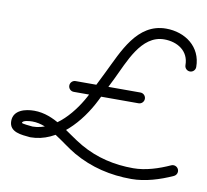

<svg xmlns="http://www.w3.org/2000/svg" viewBox="-103 -658 948 878"><g transform="rotate(10 370.5 -219.5)"><path d="M765 -423C765 -423 765 -423 765 -423C765 -517.2 688 -572.2 599.3 -572.2C464.5 -572.2 411.5 -429.9 361.1 -328.3C342.9 -291.6 324.6 -254.8 306.4 -218C263.9 -132.4 179.5 -25 74 -25C74 -25 74.6 -25 75.2 -24.9C75.9 -24.9 76.5 -24.9 76.5 -24.9C64.4 -26.1 24.6 -29.5 24.6 -33.3C24.6 -46.3 62.4 -47.7 70.6 -47.7C151.4 -47.7 223.1 25.7 289.3 63.6C373.4 111.7 464.6 132.7 561.3 132.7C626 132.7 692.7 111.6 751.1 85C763.7 79.2 769.3 64.4 763.5 51.8C757.8 39.3 743 33.7 730.4 39.4C678.6 63 618.8 82.7 561.3 82.7C473.3 82.7 390.7 64 314.1 20.2C236.2 -24.4 166.2 -97.7 70.6 -97.7C29.6 -97.7 -25.4 -84.5 -25.4 -33.3C-25.4 19.4 33.2 21 71.5 24.9C71.5 24.9 72.1 24.9 72.8 24.9C73.4 25 74 25 74 25C200.4 25 299.6 -91.7 351.2 -195.8C369.4 -232.6 387.7 -269.3 405.9 -306.1C446.1 -387.1 492.3 -522.2 599.3 -522.2C660.3 -522.2 715 -489.2 715 -423C715 -409.2 726.2 -398 740 -398C753.8 -398 765 -409.2 765 -423ZM233 -214C233 -214 233 -214 233 -214C333.3 -214 433.7 -214 534 -214C547.8 -214 559 -225.2 559 -239C559 -252.8 547.8 -264 534 -264C534 -264 534 -264 534 -264C433.7 -264 333.3 -264 233 -264C219.2 -264 208 -252.8 208 -239C208 -225.2 219.2 -214 233 -214Z"/></g></svg>

Font: FRB American Cursive Guidelines Arrows Semibold
Style: Italic
Weight: 600
Italic angle: -25°
Version: Version 2.0;Modular Font Editor K font №1